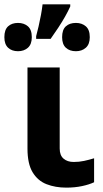

<svg xmlns="http://www.w3.org/2000/svg" viewBox="-49 -858 476 888"><path d="M227.1 -545.9V-170.9Q227.1 -139.6 244.9 -124.3Q262.7 -108.9 292 -108.9Q316.9 -108.9 339.8 -113.8Q362.8 -118.7 386.2 -126V-15.1Q363.8 -4.4 330.3 2.7Q296.9 9.8 257.8 9.8Q207 9.8 166.3 -6.1Q125.5 -22 101.8 -61.3Q78.1 -100.6 78.1 -170.9V-545.9ZM275.9 -837.9V-828.1Q266.1 -806.2 252 -781.2Q237.8 -756.3 220.7 -730.2Q203.6 -704.1 185.1 -678.2H118.2V-690.9Q123.5 -710.4 129.6 -736.6Q135.7 -762.7 140.6 -789.6Q145.5 -816.4 147.9 -837.9ZM34.2 -752Q62 -752 80.1 -736.3Q98.1 -720.7 98.1 -686Q98.1 -653.3 80.1 -637.2Q62 -621.1 34.2 -621.1Q5.9 -621.1 -11.5 -637.2Q-28.8 -653.3 -28.8 -686Q-28.8 -720.7 -11.5 -736.3Q5.9 -752 34.2 -752ZM302.2 -752Q329.6 -752 347.9 -736.3Q366.2 -720.7 366.2 -686Q366.2 -653.3 347.9 -637.2Q329.6 -621.1 302.2 -621.1Q272.9 -621.1 255.6 -637.2Q238.3 -653.3 238.3 -686Q238.3 -720.7 255.6 -736.3Q272.9 -752 302.2 -752Z"/></svg>

Font: Wonky
Style: Regular
Weight: 400
Designer: Monotype Design Team
Foundry: Monotype Imaging Inc.
Version: Version 3.000